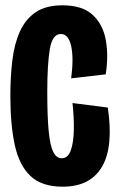

<svg xmlns="http://www.w3.org/2000/svg" viewBox="-20 -691 447 723"><path d="M216 12Q137 12 94.5 -28.5Q52 -69 35.5 -145.5Q19 -222 19 -330Q19 -402 26.5 -464Q34 -526 55 -572.5Q76 -619 114.5 -645Q153 -671 215 -671Q290 -671 329 -635Q368 -599 378.5 -539.5Q389 -480 378 -411L248 -396Q258 -472 248 -517.5Q238 -563 209 -563Q177 -563 167.5 -505.5Q158 -448 158 -345Q158 -250 163.5 -195.5Q169 -141 181 -118Q193 -95 212 -95Q236 -95 246.5 -124.5Q257 -154 258 -201.5Q259 -249 253 -303L386 -286Q408 -138 364 -63Q320 12 216 12Z"/></svg>

Font: Bricolage Grotesque 48pt Condensed Bricolage Grotesque 48pt Condensed Regular
Style: Bold
Weight: 700
Width: 3
Designer: Mathieu Triay
Foundry: Atelier Triay
Version: Version 1.000; ttfautohint (v1.8.4.7-5d5b);gftools[0.9.32]